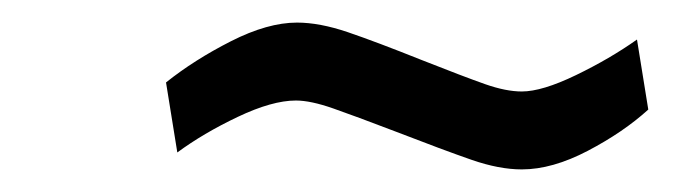

<svg xmlns="http://www.w3.org/2000/svg" viewBox="-20 -345 600 170"><path d="M329 -229Q295 -242 275 -249Q255 -256 242 -256Q221 -256 190.5 -241.5Q160 -227 137 -210L127 -272Q152 -292 184.5 -308.5Q217 -325 243 -325Q263 -325 288 -316.5Q313 -308 353 -292Q391 -277 409.5 -270.5Q428 -264 442 -264Q460 -264 490 -278.5Q520 -293 544 -310L554 -248Q532 -228 500.5 -211.5Q469 -195 442 -195Q422 -195 397.5 -203.5Q373 -212 329 -229Z"/></svg>

Font: Cairo
Style: Italic
Weight: 400
Italic angle: -13°
Designer: Mohamed Gaber, Accademia di Belle Arti di Urbino and others
Foundry: Kief Type Foundry, Accademia di Belle Arti di Urbino and others
Version: Version 3.011